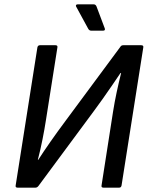

<svg xmlns="http://www.w3.org/2000/svg" viewBox="-20 -863 688 883"><path d="M61 0Q50 0 52 -10L152 -645Q154 -655 164 -655H235Q246 -655 244 -645L191 -309Q185 -270 175.5 -222Q166 -174 154 -128H156Q179 -164 211.5 -210.5Q244 -257 282 -308L533 -647Q536 -652 539.5 -653.5Q543 -655 547 -655H629Q641 -655 639 -645L539 -10Q537 0 528 0H456Q445 0 447 -10L500 -350Q507 -394 516.5 -438.5Q526 -483 537 -527H534Q519 -505 497 -472.5Q475 -440 452.5 -408.5Q430 -377 413 -354L157 -8Q154 -4 150.5 -2Q147 0 143 0ZM399 -722Q390 -722 385 -732L330 -833Q328 -837 330 -840Q332 -843 337 -843H411Q420 -843 424 -833L462 -732Q465 -722 454 -722Z"/></svg>

Font: Sofia Sans Medium
Style: Italic
Weight: 500
Italic angle: -9°
Version: Version 4.101